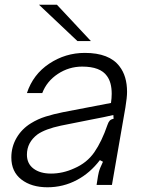

<svg xmlns="http://www.w3.org/2000/svg" viewBox="-20 -783 609 813"><path d="M28 -116Q28 -161 50 -199Q72 -237 111 -261Q140 -279 173.5 -289.5Q207 -300 247 -308L450 -347Q453 -368 453 -386Q453 -434 433 -461Q405 -501 328 -501Q272 -501 225 -470Q178 -439 159 -389H94Q120 -468 188.5 -513.5Q257 -559 339 -559Q443 -559 486 -502Q518 -461 518 -394Q518 -370 511 -328L454 0H389L395 -38Q395 -40 398.5 -54.5Q402 -69 416 -98L403 -105Q361 -50 306 -21Q248 10 181 10Q113 10 70.5 -23Q28 -56 28 -116ZM294 -70Q348 -93 379.5 -138.5Q411 -184 435 -254Q439 -266 444.5 -272Q450 -278 461 -280L460 -296Q427 -288 363 -276L238 -251Q172 -237 139 -214Q94 -180 94 -128Q94 -90 122 -69Q150 -48 196 -48Q246 -48 294 -70ZM221 -763 365 -609H308L145 -763Z"/></svg>

Font: Open Sauce Sans Light Italic
Style: Regular
Weight: 300
Italic angle: -10°
Designer: Alfredo Marco Pradil
Foundry: Creative Sauce Fz LLC
Version: Version 1.477